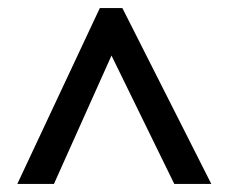

<svg xmlns="http://www.w3.org/2000/svg" viewBox="-20 -737 568 477"><path d="M23 -280H114L257 -599L413 -280H505L284 -717H228Z"/></svg>

Font: Noto Sans Bengali SemiCondensed Medium
Style: Regular
Weight: 500
Width: 4
Designer: Joana Ranito - Universal Thirst; Jelle Bosma - Monotype Design Team
Foundry: Universal Thirst ehf.
Version: Version 3.000